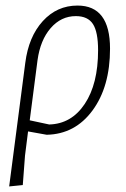

<svg xmlns="http://www.w3.org/2000/svg" viewBox="-20 -481 454 691"><path d="M13 190 71 -255Q83 -349 134 -405Q185 -461 259 -461Q376 -461 376 -306Q376 -169 313 -83.5Q250 2 148 4L81 -8L70 79L62 185ZM115 -264 87 -48 157 -33Q237 -35 285 -107Q333 -179 333 -300Q333 -366 314.5 -394.5Q296 -423 253 -423Q200 -423 162.5 -380Q125 -337 115 -264Z"/></svg>

Font: Alegreya Sans SC Light
Style: Italic
Weight: 300
Italic angle: -7°
Designer: Juan Pablo del Peral
Foundry: Huerta Tipografica
Version: Version 2.007